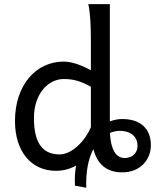

<svg xmlns="http://www.w3.org/2000/svg" viewBox="-20 -801 741 914"><path d="M424.8 -90.3C442.4 -22 485.4 19.5 561.5 19.5C648.9 19.5 698.2 -41.5 698.2 -109.9C698.2 -184.1 653.8 -234.4 561.5 -234.4C543 -234.4 522.9 -230.5 502.9 -223.1V-781.2H400.4C409.7 -740.2 412.6 -681.2 412.6 -603V-466.3C374.5 -487.8 324.7 -507.8 283.2 -507.8C152.3 -507.8 51.3 -397.5 51.3 -224.6C51.3 -81.5 127.4 12.2 246.6 12.2C281.2 12.2 313 3.4 342.3 -12.7C336.9 16.1 335 47.9 336.9 83L390.6 92.8C388.2 12.7 401.4 -44.9 421.9 -85.9ZM283.2 -424.8C332.5 -424.8 364.3 -414.1 412.6 -388.2V-195.3C385.7 -130.9 323.2 -65.9 263.7 -65.9C178.7 -65.9 141.6 -126 141.6 -239.3C141.6 -355 209.5 -424.8 283.2 -424.8ZM549.3 -178.2C611.3 -178.2 634.8 -142.1 634.8 -107.4C634.8 -73.2 610.8 -48.8 573.7 -48.8C538.6 -48.8 508.3 -77.1 503.4 -168C520 -175.3 536.1 -178.2 549.3 -178.2Z"/></svg>

Font: Andika
Style: Regular
Weight: 400
Designer: Victor Gaultney, Annie Olsen, Julie Remington, Don Collingsworth, Eric Hays
Foundry: SIL International
Version: Version 1.000